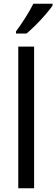

<svg xmlns="http://www.w3.org/2000/svg" viewBox="-20 -1010 302 1030"><path d="M163 0H78V-760H163ZM262 -980Q249 -961 224.5 -932.5Q200 -904 172 -876Q144 -848 122 -830H66V-842Q90 -874 116 -915Q142 -956 159 -990H262Z"/></svg>

Font: Noto Sans Sinhala SemiCondensed
Style: Regular
Weight: 400
Width: 4
Designer: Jelle Bosma - Monotype Design Team
Foundry: Monotype Imaging Inc.
Version: Version 2.006; ttfautohint (v1.8.4.7-5d5b)